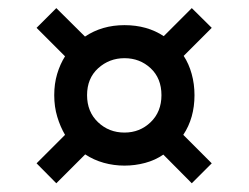

<svg xmlns="http://www.w3.org/2000/svg" viewBox="-20 -508 598 462"><path d="M115.5 -67 68 -115 136.5 -183.5Q125 -203 117.8 -227Q110.5 -251 110.5 -279Q110.5 -306.5 117.5 -330Q124.5 -353.5 136.5 -372.5L68 -441L115.5 -488.5L184.5 -420Q225.5 -447.5 279.5 -447.5Q334 -447.5 374 -421L441.5 -488.5L489.5 -441L422 -373.5Q434.5 -354.5 441.2 -330.2Q448 -306 448 -279Q448 -224 421 -183.5L489.5 -115L441.5 -67L373 -136Q353.5 -122.5 329.2 -116Q305 -109.5 279.5 -109.5Q254 -109.5 229.8 -116.2Q205.5 -123 185 -136.5ZM279.5 -189Q316.5 -189 342.5 -214Q368.5 -239 368.5 -279Q368.5 -319.5 342.5 -343.8Q316.5 -368 279.5 -368Q243 -368 216.2 -343.8Q189.5 -319.5 189.5 -279Q189.5 -239 215.8 -214Q242 -189 279.5 -189Z"/></svg>

Font: Mohave Light Medium
Style: Regular
Weight: 500
Version: Version 2.003